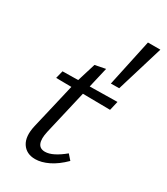

<svg xmlns="http://www.w3.org/2000/svg" viewBox="-180 -790 761 877"><g transform="rotate(30 200.0 -351.5)"><path d="M153.3 8.1Q107 8.1 84.6 -26.1Q62.3 -60.4 76.5 -121.5L137.7 -383.3L173.6 -500.1L228.8 -511L201 -391.3L197.8 -377.5L139.8 -127.6Q130.5 -86.2 139.5 -64.8Q148.5 -43.4 175.5 -43.4Q196.3 -43.4 221.3 -56.1Q246.4 -68.8 274.1 -91.8L297.5 -65.2Q259.9 -27.9 222.8 -9.9Q185.6 8.1 153.3 8.1ZM51.7 -361.4 61.8 -401.9 349.2 -406.3 337.9 -358.1ZM324.7 -464.5 281 -463.9 334 -711H399.5Z"/></g></svg>

Font: Ysabeau
Style: Bold Italic
Weight: 700
Italic angle: -12°
Designer: Christian Thalmann (Catharsis Fonts)
Version: Version 2.002